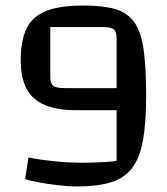

<svg xmlns="http://www.w3.org/2000/svg" viewBox="-20 -660 604 695"><path d="M162 -562V-383Q162 -358 172.5 -349.5Q183 -341 215 -341H402V-520Q402 -546 391.5 -554Q381 -562 349 -562ZM55 -441Q55 -515 77 -558.5Q99 -602 148.5 -621Q198 -640 282 -640Q353 -640 397.5 -627Q442 -614 466.5 -579Q491 -544 500 -480Q509 -416 509 -314Q509 -216 497.5 -152Q486 -88 458 -51.5Q430 -15 381.5 0Q333 15 258 15Q232 15 195.5 11Q159 7 125 1Q91 -5 71 -12L83 -90Q121 -82 174 -76.5Q227 -71 271 -71Q314 -71 351.5 -73Q389 -75 402 -78V-261H256Q151 -261 103 -304Q55 -347 55 -441Z"/></svg>

Font: Changa
Style: Regular
Weight: 400
Designer: Eduardo Rodriguez Tunni
Foundry: Eduardo Rodriguez Tunni
Version: Version 3.003